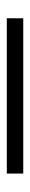

<svg xmlns="http://www.w3.org/2000/svg" viewBox="224 -215 90 578"><g transform="rotate(90 269.0 74.0)"><path d="M35 98.5V49H502.5V98.5Z"/></g></svg>

Font: Anek Gujarati SemiExpanded Light
Style: Regular
Weight: 300
Width: 6
Designer: Mrunmayee Ghaisas (Gujarati), Yesha Goshar (Latin)
Foundry: Ek Type
Version: Version 1.003